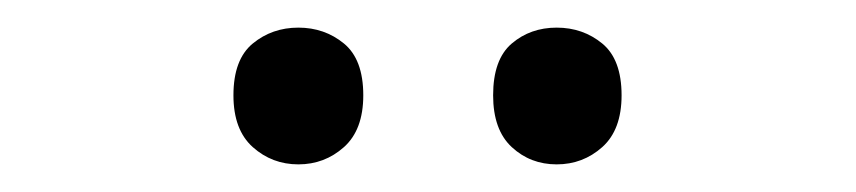

<svg xmlns="http://www.w3.org/2000/svg" viewBox="-20 -843 620 139"><path d="M149 -774Q149 -800 163 -811.5Q177 -823 196 -823Q215 -823 229 -811.5Q243 -800 243 -774Q243 -749 229 -736.5Q215 -724 196 -724Q177 -724 163 -736.5Q149 -749 149 -774ZM337 -774Q337 -800 350.5 -811.5Q364 -823 383 -823Q402 -823 416 -811.5Q430 -800 430 -774Q430 -749 416 -736.5Q402 -724 383 -724Q364 -724 350.5 -736.5Q337 -749 337 -774Z"/></svg>

Font: Noto Sans Kannada UI
Style: Regular
Weight: 400
Designer: Jelle Bosma - Monotype Design Team
Foundry: Monotype Imaging Inc.
Version: Version 2.005; ttfautohint (v1.8.4.7-5d5b)